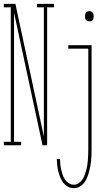

<svg xmlns="http://www.w3.org/2000/svg" viewBox="-32 -755 552 998"><path d="M-12 0V-18H24V-717H-12V-735H48L196 -46V-717H160V-735H249V-717H213V0H189L41 -689V-18H78V0ZM433 -644Q428 -644 423 -645.5Q418 -647 415 -651Q412 -655 411 -660Q410 -665 410 -670Q410 -675 411 -680Q412 -685 415 -689Q418 -693 423 -695Q428 -697 433 -697Q438 -697 442.5 -695Q447 -693 450 -689Q453 -685 454 -680Q455 -675 455 -670Q455 -665 454 -660Q453 -655 450 -651Q447 -647 442.5 -645.5Q438 -644 433 -644ZM352 223Q336 223 321.5 215.5Q307 208 297 195Q287 182 281 166.5Q275 151 271 135.5Q267 120 265.5 103.5Q264 87 263 71H280Q280 85 281.5 99Q283 113 286 126.5Q289 140 293.5 153.5Q298 167 306 178.5Q314 190 326 197.5Q338 205 352 205Q366 205 377.5 197Q389 189 396.5 178Q404 167 408.5 154Q413 141 416.5 128Q420 115 422 101.5Q424 88 425 74.5Q426 61 426.5 47.5Q427 34 427 20V-502H323V-520H444V20Q444 35 443.5 50.5Q443 66 441.5 81Q440 96 437 111Q434 126 430 141Q426 156 420 170Q414 184 404.5 196Q395 208 381.5 215.5Q368 223 352 223Z"/></svg>

Font: Iosevka Curly Slab Thin
Style: Regular
Weight: 100
Monospace: yes
Designer: Belleve Invis
Foundry: Belleve Invis
Version: Version 22.1.2; ttfautohint (v1.8.4)